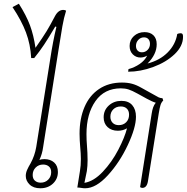

<svg xmlns="http://www.w3.org/2000/svg" viewBox="-20 -1002 1000 1028"><path d="M211 -215Q206 -177 191 -146Q202 -150 218 -150Q250 -150 270 -132Q290 -114 290 -81Q290 -44 263.5 -19Q237 6 196 6Q159 6 138.5 -14Q118 -34 118 -60Q118 -76 125 -92Q132 -108 144 -128Q166 -168 174 -215L248 -680Q257 -738 264.5 -777Q272 -816 282 -858L276 -860Q240 -799 216.5 -763.5Q193 -728 163 -691H147Q143 -765 119 -828.5Q95 -892 47 -964L81 -982Q121 -919 140.5 -866.5Q160 -814 170 -746Q210 -803 229.5 -835Q249 -867 274 -915Q292 -949 319 -949Q326 -949 334 -945Q322 -907 314 -861.5Q306 -816 293 -733ZM211 -121Q187 -121 171 -105Q155 -89 155 -65Q155 -45 167 -34.5Q179 -24 198 -24Q222 -24 238 -40Q254 -56 254 -80Q254 -100 242 -110.5Q230 -121 211 -121Z M854 -464Q844 -454 839.5 -440Q835 -426 830 -395L772 -31Q766 4 742 4Q737 4 730 0L792 -393Q795 -413 800 -427Q805 -441 814 -452Q796 -457 765 -474L716 -501Q687 -517 668.5 -523Q650 -529 627 -529Q539 -529 491 -460.5Q443 -392 443 -284Q443 -252 446 -216Q447 -203 448 -184.5Q449 -166 449 -144Q449 -114 445 -86Q438 -50 432 -23Q482 -31 530.5 -82.5Q579 -134 613.5 -200.5Q648 -267 660 -315Q638 -302 611 -302Q577 -302 556 -321.5Q535 -341 535 -374Q535 -412 562.5 -437Q590 -462 630 -462Q668 -462 688 -439Q708 -416 708 -377Q708 -319 664.5 -226Q621 -133 557.5 -63.5Q494 6 436 6Q426 6 414.5 4Q403 2 394 2L408 -86Q413 -115 413 -151Q413 -177 409 -221Q408 -231 407 -250.5Q406 -270 406 -286Q406 -367 432.5 -429Q459 -491 510.5 -525.5Q562 -560 633 -560Q663 -560 687 -553.5Q711 -547 737 -532L791 -502Q821 -485 829 -481Q837 -477 850 -476ZM671 -388Q671 -409 659 -420.5Q647 -432 627 -432Q602 -432 586.5 -416.5Q571 -401 571 -377Q571 -357 583 -344.5Q595 -332 616 -332Q640 -332 655.5 -347.5Q671 -363 671 -388Z M960 -805Q960 -755 915 -712Q870 -669 801 -643.5Q732 -618 666 -618L668 -632Q701 -641 728 -659.5Q755 -678 768 -704Q750 -694 732 -694Q708 -694 691 -711Q674 -728 674 -756Q674 -788 697 -809Q720 -830 754 -830Q784 -830 801.5 -813Q819 -796 819 -765Q819 -711 770 -662Q836 -679 878 -721.5Q920 -764 929 -820Q937 -824 947 -824Q954 -824 957 -820Q960 -816 960 -805ZM740 -722Q758 -722 770.5 -735Q783 -748 783 -767Q783 -783 774.5 -792.5Q766 -802 751 -802Q733 -802 720.5 -788.5Q708 -775 708 -756Q708 -741 716.5 -731.5Q725 -722 740 -722Z"/></svg>

Font: Thasadith
Style: Italic
Weight: 400
Italic angle: -9°
Designer: Cadson Demak Co.,Ltd.
Foundry: Cadson Demak Co.,Ltd.
Version: Version 1.000; ttfautohint (v1.6)